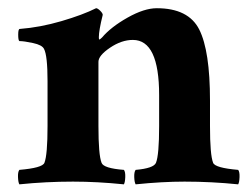

<svg xmlns="http://www.w3.org/2000/svg" viewBox="-20 -456 622 479"><path d="M371.1 -435.5Q450.2 -435.5 477.1 -382.3Q503.9 -329.1 503.9 -205.1V-141.6Q503.9 -69.3 511.7 -49.8Q516.6 -37.1 574.2 -32.2Q578.1 -27.3 577.6 -14.2Q577.1 -1 574.2 3.9Q507.8 -2.9 440.4 -2.9Q384.8 -2.9 318.4 3.9Q315.4 -1 314.9 -14.2Q314.5 -27.3 318.4 -32.2Q363.3 -36.1 369.1 -49.8Q377 -69.3 377 -141.6V-218.8Q377 -356.4 311.5 -356.4Q283.2 -356.4 254.4 -336.9Q225.6 -317.4 225.6 -301.8V-141.6Q225.6 -69.3 233.4 -49.8Q238.3 -36.1 289.1 -32.2Q293 -27.3 292.5 -14.2Q292 -1 289.1 3.9Q222.7 -2.9 162.1 -2.9Q94.7 -2.9 28.3 3.9Q25.4 -1 24.9 -14.2Q24.4 -27.3 28.3 -32.2Q85.9 -37.1 90.8 -49.8Q98.6 -69.3 98.6 -141.6V-253.9Q98.6 -317.4 89.8 -334Q85 -343.8 62.5 -348.6Q40 -353.5 28.3 -353.5Q25.4 -355.5 25.4 -369.6Q25.4 -383.8 29.3 -383.8Q80.1 -387.7 133.3 -403.3Q186.5 -418.9 219.7 -435.5Q223.6 -435.5 230 -429.2Q236.3 -422.9 236.3 -418.9Q226.6 -379.9 226.6 -363.3Q226.6 -358.4 227.5 -357.4Q229.5 -357.4 234.4 -362.3Q256.8 -388.7 298.3 -412.1Q339.8 -435.5 371.1 -435.5Z"/></svg>

Font: Crimson
Style: Bold
Weight: 700
Version: Version 0.8 ; ttfautohint (v1.00) -l 8 -r 50 -G 200 -x 14 -D